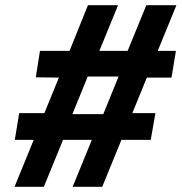

<svg xmlns="http://www.w3.org/2000/svg" viewBox="-20 -720 700 740"><path d="M37 -181 54 -284H151L207 -421L118 -422L134 -524H248L319 -700H435L363 -524H472L544 -700H660L588 -524H658L641 -421H546L490 -284H579L561 -181H448L374 0H260L334 -181H223L149 0H36L110 -181ZM259 -280H378L437 -425H318Z"/></svg>

Font: Von Semi
Style: Italic
Weight: 600
Version: Version 4.000; ttfautohint (v1.8.4.7-5d5b)